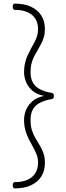

<svg xmlns="http://www.w3.org/2000/svg" viewBox="-20 -974 370 1069"><path d="M62 75Q58 75 54.5 71Q51 67 51 57Q51 48 54.5 44Q58 40 62 40Q104 40 133 27Q162 14 177 -10.5Q192 -35 192 -68Q192 -92 184 -113Q176 -134 164.5 -154.5Q153 -175 141.5 -197Q130 -219 122 -246Q114 -273 114 -306Q114 -335 125 -362Q136 -389 160.5 -410.5Q185 -432 226 -440Q185 -448 160.5 -469Q136 -490 125 -517.5Q114 -545 114 -573Q114 -601 119.5 -624Q125 -647 134 -666.5Q143 -686 153 -704Q163 -722 172 -739Q181 -756 186.5 -774Q192 -792 192 -812Q192 -862 158.5 -890.5Q125 -919 62 -919Q58 -919 54.5 -923Q51 -927 51 -937Q51 -946 54.5 -950Q58 -954 62 -954Q115 -954 152.5 -936.5Q190 -919 210 -887.5Q230 -856 230 -813Q230 -787 224 -767Q218 -747 209 -729.5Q200 -712 190 -695.5Q180 -679 171 -661.5Q162 -644 156 -622.5Q150 -601 150 -573Q150 -539 162 -516Q174 -493 200 -478.5Q226 -464 267 -457Q273 -456 276.5 -452.5Q280 -449 280 -440Q280 -430 276.5 -426.5Q273 -423 267 -422Q226 -415 200 -400.5Q174 -386 162 -363Q150 -340 150 -306Q150 -273 158 -248.5Q166 -224 178 -203.5Q190 -183 202 -163.5Q214 -144 222 -121Q230 -98 230 -66Q230 -23 210 8.5Q190 40 152.5 57.5Q115 75 62 75Z"/></svg>

Font: Playwrite HR Lijeva Thin
Style: Regular
Weight: 250
Designer: Veronika Burian, José Scaglione
Foundry: TypeTogether
Version: Version 1.002